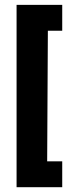

<svg xmlns="http://www.w3.org/2000/svg" viewBox="-20 -742 292 797"><path d="M48.8 35.2V-721.7H238.3V-614.3H178.7L175.8 -72.3H238.3V35.2Z"/></svg>

Font: Post No Bills Colombo
Style: ExtraBold
Weight: 900
Designer: Kosala Senevirathne, Siva Puranthara, Lasantha Premarathna, Tharique Azeez
Foundry: Mooniak
Version: Version 1.220 ; ttfautohint (v1.5)